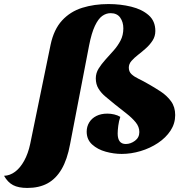

<svg xmlns="http://www.w3.org/2000/svg" viewBox="-137 -740 903 948"><path d="M-2 188Q-46 188 -72.5 174Q-99 160 -117 128Q-88 127 -62.5 108Q-37 89 -17.5 53.5Q2 18 12 -29L113 -520Q129 -595 169.5 -639Q210 -683 269 -701.5Q328 -720 399 -720Q458 -720 511 -707Q564 -694 597 -665Q630 -636 630 -587Q630 -561 616.5 -540Q603 -519 584 -502Q565 -485 545 -469.5Q525 -454 512 -439Q499 -424 499 -406Q499 -386 512.5 -373.5Q526 -361 548 -350.5Q570 -340 594 -326Q626 -308 656.5 -288Q687 -268 707.5 -240Q728 -212 728 -172Q728 -130 705 -95Q682 -60 643 -34Q604 -8 557 6Q510 20 464 20Q425 20 385 9Q345 -2 318 -26.5Q291 -51 291 -90Q291 -115 303.5 -135.5Q316 -156 339 -167.5Q362 -179 393 -179Q410 -179 427 -175Q444 -171 457 -163Q450 -143 447 -119.5Q444 -96 444 -81Q444 -29 484 -29Q508 -29 529.5 -45Q551 -61 551 -88Q551 -114 533 -136Q515 -158 487.5 -179.5Q460 -201 431 -224Q407 -244 385 -262Q363 -280 349.5 -302Q336 -324 336 -353Q336 -379 350 -401.5Q364 -424 384 -446Q404 -468 424 -490.5Q444 -513 458 -539.5Q472 -566 472 -600Q472 -631 456.5 -653Q441 -675 409 -675Q387 -675 367.5 -661Q348 -647 331.5 -612Q315 -577 303 -516L209 -28Q195 48 167 95.5Q139 143 97.5 165.5Q56 188 -2 188Z"/></svg>

Font: Sansita Swashed Light ExtraBold
Style: Regular
Weight: 800
Version: Version 1.003